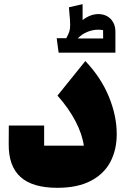

<svg xmlns="http://www.w3.org/2000/svg" viewBox="-20 -833 605 926"><path d="M543 -186.5Q543 -111.3 512.7 -53Q482.4 5.4 418.2 39.1Q354 72.8 256.8 72.8Q136.7 72.8 78.9 20.5Q21 -31.7 22 -138.2L22.5 -227.5H192.9V-130.4H384.3Q376.5 -186.5 343.8 -249Q311 -311.5 257.3 -372.1L391.6 -538.6Q467.3 -459 505.1 -366.7Q543 -274.4 543 -186.5ZM299.8 -648.9Q311 -669.9 314.7 -682.1Q318.4 -694.3 318.4 -713.4Q318.4 -733.9 314 -778.3L312.5 -797.9L378.4 -813V-736.3Q396.5 -750.5 416 -757.8Q435.5 -765.1 454.6 -765.1Q477.5 -765.1 496.1 -755.1Q514.6 -745.1 525.6 -725.8Q536.6 -706.5 536.6 -680.7V-579.1H262.7L253.4 -648.9ZM477.5 -647.5 477.1 -688Q462.4 -689.9 455.6 -689.9Q426.8 -689.9 400.1 -678.7Q373.5 -667.5 355 -647.5Z"/></svg>

Font: SG Kara Bold
Style: Regular
Weight: 400
Designer: Damoon Khanjanzadeh
Version: Version 1.000